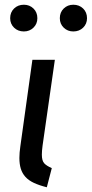

<svg xmlns="http://www.w3.org/2000/svg" viewBox="-20 -780 388 812"><path d="M117 -527H212L160 -164Q157 -141 157 -126Q157 -101 166.5 -90Q176 -79 199 -69L178 12Q146 4 123.5 -6.5Q101 -17 87.5 -32Q74 -47 68 -66.5Q62 -86 62 -112Q62 -123 63 -135Q64 -147 66 -161ZM81 -647Q56 -647 39.5 -663Q23 -679 23 -703Q23 -728 39.5 -744Q56 -760 81 -760Q105 -760 121.5 -744Q138 -728 138 -703Q138 -679 121.5 -663Q105 -647 81 -647ZM290 -647Q266 -647 249.5 -663Q233 -679 233 -703Q233 -728 249.5 -744Q266 -760 290 -760Q315 -760 331.5 -744Q348 -728 348 -703Q348 -679 331.5 -663Q315 -647 290 -647Z"/></svg>

Font: Yekcdsyqcyvpieeyorgstswgcgt
Style: Regular
Weight: 400
Italic angle: -8°
Designer: Carrois Corporate & Edenspiekermann
Foundry: Carrois Corporate GbR & Edenspiekermann AG
Version: Version 2.001